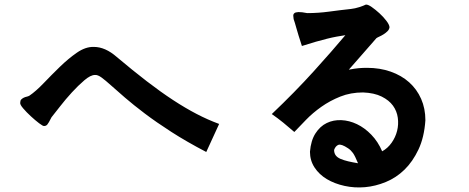

<svg xmlns="http://www.w3.org/2000/svg" viewBox="-20 -729 2040 835"><path d="M933 -190 877 -68Q791 -113 725 -155.5Q659 -198 609.5 -235.5Q560 -273 524 -304Q488 -335 463 -357.5Q438 -380 421.5 -392Q405 -404 393 -403Q374 -403 347 -380Q320 -357 292.5 -327Q265 -297 241 -266Q217 -235 204 -219Q191 -193 185.5 -187Q180 -181 172 -181Q167 -180 150 -193Q133 -206 114 -223.5Q95 -241 80.5 -258Q66 -275 68 -283Q68 -292 72.5 -296.5Q77 -301 83 -304Q89 -307 96 -308.5Q103 -310 108 -313Q136 -332 170 -367.5Q204 -403 240.5 -438.5Q277 -474 314.5 -500Q352 -526 388 -525Q438 -525 488 -481Q558 -422 618.5 -375.5Q679 -329 732.5 -294Q786 -259 835 -233.5Q884 -208 933 -190Z M1571 -709Q1580 -710 1596.5 -698.5Q1613 -687 1630 -671.5Q1647 -656 1660 -639Q1673 -622 1674 -611Q1673 -601 1665.5 -593.5Q1658 -586 1648.5 -580Q1639 -574 1630 -570Q1621 -566 1617 -563Q1569 -509 1540 -475Q1511 -441 1497 -426Q1523 -431 1540 -432.5Q1557 -434 1576 -434Q1632 -434 1679 -417.5Q1726 -401 1759.5 -371Q1793 -341 1811.5 -299Q1830 -257 1830 -206Q1825 -132 1800 -79Q1775 -26 1739 9Q1703 44 1658 62.5Q1613 81 1567.5 85Q1522 89 1478.5 79.5Q1435 70 1401.5 50Q1368 30 1348 -0.5Q1328 -31 1328 -69Q1332 -118 1352 -149Q1372 -180 1401 -194Q1430 -208 1464.5 -206.5Q1499 -205 1532.5 -189Q1566 -173 1595 -143Q1624 -113 1642 -71Q1666 -84 1683 -108Q1700 -132 1707 -160Q1714 -188 1710 -217Q1706 -246 1689 -269.5Q1672 -293 1640 -309Q1608 -325 1559 -327Q1505 -327 1460 -309Q1415 -291 1377.5 -264.5Q1340 -238 1311 -208Q1282 -178 1260 -155Q1236 -176 1212 -195.5Q1188 -215 1162 -233Q1263 -329 1344 -418.5Q1425 -508 1482 -576Q1462 -573 1443 -569.5Q1424 -566 1402 -560.5Q1380 -555 1353.5 -547.5Q1327 -540 1293 -529Q1276 -581 1269 -606.5Q1262 -632 1257 -646Q1256 -653 1255.5 -660Q1255 -667 1260 -671.5Q1265 -676 1278 -676.5Q1291 -677 1316 -672Q1364 -672 1411.5 -678.5Q1459 -685 1506 -690Q1524 -692 1542.5 -698Q1561 -704 1571 -709ZM1537 -19Q1524 -51 1515 -63.5Q1506 -76 1494 -84Q1464 -104 1451.5 -99Q1439 -94 1433 -77Q1433 -63 1440 -53.5Q1447 -44 1461 -38Q1475 -32 1494 -27.5Q1513 -23 1537 -19Z"/></svg>

Font: D2Coding ligature
Style: Bold
Weight: 700
Monospace: yes
Designer: Yong-Rak Park; Jeong-Hwan Yoon; Sang-Min Lee;
Foundry: NHN Corporation
Version: Version 1.3.2; Build 20180524